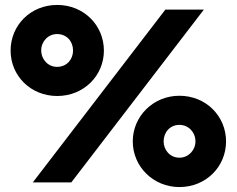

<svg xmlns="http://www.w3.org/2000/svg" viewBox="-20 -739 959 778"><path d="M23 -534C23 -432 104 -350 212 -350C319 -350 401 -432 401 -534C401 -637 319 -719 212 -719C104 -719 23 -637 23 -534ZM650 -700 113 0H269L806 -700ZM147 -535C147 -571 175 -601 211 -601C251 -601 276 -571 276 -534C276 -499 251 -468 211 -468C175 -468 147 -498 147 -535ZM518 -166C518 -64 601 19 707 19C815 19 896 -64 896 -166C896 -268 815 -351 707 -351C601 -351 518 -268 518 -166ZM643 -166C643 -203 669 -233 707 -233C744 -233 772 -203 772 -166C772 -131 744 -100 707 -100C669 -100 643 -131 643 -166Z"/></svg>

Font: Jost
Style: Bold
Weight: 700
Version: Version 3.710